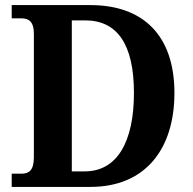

<svg xmlns="http://www.w3.org/2000/svg" viewBox="-20 -734 756 754"><path d="M26 0H335C552 0 665 -150 665 -369C665 -596 541 -714 335 -714H26V-662H63C91 -662 113 -652 113 -601V-116C113 -63 92 -52 65 -52H26ZM313 -61H262V-654H314C440 -654 506 -561 506 -369C506 -177 440 -61 313 -61Z"/></svg>

Font: Noto Serif Bengali SemiCondensed
Style: Bold
Weight: 700
Width: 4
Designer: Juan Bruce, Universal Thirst, Indian Type Foundry and the Monotype Design Team.
Foundry: Monotype Imaging Inc.
Version: Version 2.003